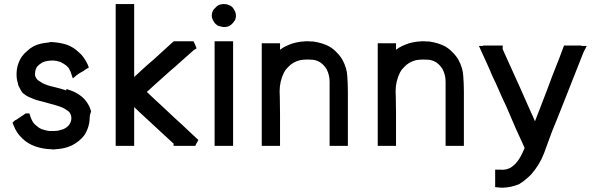

<svg xmlns="http://www.w3.org/2000/svg" viewBox="-20 -710 2847 923"><path d="M229.5 -418.9Q205.1 -418.9 184.6 -410.2Q165 -398.4 157.2 -387.7Q153.3 -380.9 150.4 -372.1Q148.4 -359.4 148.4 -356.4V-352.5V-349.6Q148.4 -344.7 150.4 -341.8Q156.2 -328.1 167 -321.3Q176.8 -315.4 185.5 -309.6Q210.9 -297.9 239.3 -292Q268.6 -285.2 298.8 -275.4V-282.2Q323.2 -274.4 332 -270.5Q354.5 -260.7 374.5 -244.1Q394.5 -227.5 407.2 -202.1L408.2 -201.2L413.1 -189.5V-188.5L414.1 -186.5L418 -173.8Q411.1 -157.2 411.1 -143.1Q411.1 -128.9 408.2 -115.2Q402.3 -86.9 386.7 -61.5Q374 -44.9 358.4 -32.2Q342.8 -19.5 323.2 -9.8Q291 3.9 262.7 5.9Q237.3 8.8 233.4 8.8L232.4 7.8Q206.1 6.8 189.5 3.9Q145.5 -3.9 117.2 -21.5Q100.6 -31.2 88.9 -43Q59.6 -69.3 44.9 -108.4L40 -120.1L48.8 -128.9Q51.8 -131.8 57.6 -133.8L79.1 -148.4Q84 -151.4 92.8 -157.2Q96.7 -160.2 103.5 -165H108.4H109.4H121.1L126 -150.4Q134.8 -123 149.4 -110.4Q156.2 -104.5 165 -97.7Q171.9 -92.8 180.7 -88.9Q202.1 -82 217.8 -80.1H221.7H225.6H230.5H233.4Q247.1 -80.1 259.8 -82Q271.5 -85 284.2 -88.9Q303.7 -97.7 312.5 -110.4Q321.3 -122.1 323.2 -139.6Q323.2 -139.6 323.2 -140.6Q323.2 -156.2 315.4 -168Q310.5 -174.8 303.7 -178.7Q284.2 -194.3 247.1 -204.1Q228.5 -209 209 -214.8Q180.7 -221.7 171.9 -224.6Q163.1 -227.5 154.3 -229.5Q144.5 -232.4 136.7 -236.3Q112.3 -245.1 98.6 -255.9Q95.7 -258.8 92.8 -260.7H90.8Q81.1 -273.4 78.1 -280.3Q71.3 -292 68.8 -297.9Q66.4 -303.7 66.4 -309.6Q59.6 -326.2 59.6 -353.5Q59.6 -398.4 84 -436.5Q94.7 -452.1 110.4 -464.8Q137.7 -491.2 175.8 -500Q193.4 -503.9 213.9 -505.9H214.8Q215.8 -506.8 221.7 -507.8H223.6H229.5H230.5Q272.5 -504.9 303.7 -494.1Q335.9 -481.4 358.4 -459Q373 -447.3 382.8 -432.6Q392.6 -418.9 400.4 -402.3L407.2 -385.7L392.6 -377H391.6V-376L389.6 -375L381.8 -369.1L380.9 -368.2Q376 -366.2 373 -364.3Q365.2 -359.4 359.4 -356.4Q356.4 -353.5 354 -352.1Q351.6 -350.6 349.6 -349.6L330.1 -333Q321.3 -361.3 319.3 -365.2Q314.5 -375 310.5 -382.8Q303.7 -389.6 297.9 -395.5Q286.1 -404.3 270.5 -412.1Q252 -418 239.3 -418.9Z M906.2 -8.8H897.5H893.6H888.7H879.9H870.1H860.4H850.6H842.8H834H814.5V-19.5L764.6 -65.4Q737.3 -89.8 713.9 -112.3Q628.9 -190.4 625 -195.3V-155.3V-121.1V-86.9V-57.6V-28.3V-8.8H606.4H604.5H600.6H590.8H581.1H575.2H569.3H562.5H554.7H536.1V-690.4H554.7H556.6H560.5H569.3H579.1H585H590.8H598.6H606.4H625V-339.8L683.6 -393.6L719.7 -424.8L809.6 -506.8L816.4 -511.7H823.2H824.2H826.2H839.8H853.5H864.3H874H885.7H897.5H910.2Q917 -498 918.9 -493.2L924.8 -477.5L911.1 -468.8L851.6 -416Q824.2 -390.6 795.9 -367.2Q777.3 -349.6 757.8 -333Q739.3 -316.4 720.7 -299.8Q713.9 -293 708 -288.1L694.3 -275.4Q689.5 -272.5 685.5 -268.6L723.6 -232.4Q751 -208 774.4 -185.5Q797.9 -163.1 817.4 -145Q836.9 -127 855.5 -110.4Q860.4 -106.4 889.6 -78.1L933.6 -37.1L926.8 -24.4L923.8 -19.5L918.9 -8.8Z M1056.6 -580.1H1054.7H1051.8Q1042 -582 1028.3 -585.9L1016.6 -594.7Q1009.8 -601.6 1007.8 -606.4Q999 -618.2 998 -634.8Q998 -652.3 1007.8 -665Q1020.5 -679.7 1029.8 -684.6Q1039.1 -689.5 1050.8 -690.4H1051.8H1056.6Q1067.4 -690.4 1072.3 -688.5Q1086.9 -684.6 1095.7 -676.8Q1100.6 -671.9 1104.5 -665Q1111.3 -655.3 1113.3 -644.5Q1116.2 -629.9 1110.4 -614.3Q1106.4 -607.4 1101.1 -601.1Q1095.7 -594.7 1090.8 -590.8Q1086.9 -587.9 1083 -585.9Q1079.1 -583 1070.3 -581.1Q1063.5 -580.1 1059.6 -580.1ZM1011.7 -8.8V-511.7H1030.3H1033.2H1035.2H1044.9H1054.7H1060.5H1067.4H1075.2H1082H1100.6V-8.8H1082H1079.1H1077.1H1067.4H1057.6H1051.8H1044.9H1038.1H1030.3Z M1326.2 -120.1V-82V-54.7V-27.3V-8.8H1308.6H1306.6H1302.7H1293H1283.2H1277.3H1271.5H1264.6H1255.9H1238.3V-502H1255.9H1258.8H1262.7H1271.5H1281.2H1287.1H1293H1300.8H1308.6H1326.2V-484.4V-482.4V-478.5V-470.7Q1339.8 -481.4 1354.5 -488.3Q1369.1 -495.1 1385.7 -501Q1417 -509.8 1439.5 -510.7H1440.4H1441.4Q1445.3 -510.7 1449.2 -511.7H1454.1H1460.9Q1466.8 -511.7 1474.6 -510.7H1483.4H1484.4Q1531.2 -503.9 1563.5 -486.3Q1583 -474.6 1598.6 -458Q1616.2 -440.4 1626 -422.9Q1647.5 -383.8 1649.4 -344.7Q1652.3 -308.6 1652.3 -268.6V-8.8H1634.8H1632.8H1628.9H1619.1H1609.4H1603.5H1597.7H1589.8H1582H1564.5V-317.4Q1564.5 -348.6 1550.8 -376Q1539.1 -396.5 1519.5 -410.2Q1500 -421.9 1481 -422.9Q1461.9 -423.8 1458 -423.8Q1439.5 -423.8 1422.9 -420.9Q1406.2 -417 1390.6 -408.2Q1377 -400.4 1365.2 -387.7Q1353.5 -377 1345.7 -362.3Q1324.2 -320.3 1324.2 -270.5Q1324.2 -269.5 1325.2 -239.7Q1326.2 -210 1326.2 -158.2Z M1883.8 -120.1V-82V-54.7V-27.3V-8.8H1866.2H1864.3H1860.4H1850.6H1840.8H1835H1829.1H1822.3H1813.5H1795.9V-502H1813.5H1816.4H1820.3H1829.1H1838.9H1844.7H1850.6H1858.4H1866.2H1883.8V-484.4V-482.4V-478.5V-470.7Q1897.5 -481.4 1912.1 -488.3Q1926.8 -495.1 1943.4 -501Q1974.6 -509.8 1997.1 -510.7H1998H1999Q2002.9 -510.7 2006.8 -511.7H2011.7H2018.6Q2024.4 -511.7 2032.2 -510.7H2041H2042Q2088.9 -503.9 2121.1 -486.3Q2140.6 -474.6 2156.2 -458Q2173.8 -440.4 2183.6 -422.9Q2205.1 -383.8 2207 -344.7Q2210 -308.6 2210 -268.6V-8.8H2192.4H2190.4H2186.5H2176.8H2167H2161.1H2155.3H2147.5H2139.6H2122.1V-317.4Q2122.1 -348.6 2108.4 -376Q2096.7 -396.5 2077.1 -410.2Q2057.6 -421.9 2038.6 -422.9Q2019.5 -423.8 2015.6 -423.8Q1997.1 -423.8 1980.5 -420.9Q1963.9 -417 1948.2 -408.2Q1934.6 -400.4 1922.9 -387.7Q1911.1 -377 1903.3 -362.3Q1881.8 -320.3 1881.8 -270.5Q1881.8 -269.5 1882.8 -239.7Q1883.8 -210 1883.8 -158.2Z M2705.1 -491.2H2708H2710.9H2713.9H2717.8H2724.6H2732.4H2739.3H2748H2756.8H2766.6H2774.4L2776.4 -489.3H2800.8L2786.1 -460.9L2783.2 -454.1Q2713.9 -277.3 2695.3 -231.4Q2654.3 -127 2633.8 -78.1Q2633.8 -78.1 2594.7 28.3Q2573.2 84 2532.2 129.9Q2504.9 157.2 2474.6 175.8Q2435.5 191.4 2395.5 192.4Q2386.7 192.4 2360.4 189.5V172.9V170.9V168V158.2V149.4V143.6V136.7V129.9V123V105.5H2378.9Q2382.8 105.5 2386.7 105.5H2387.7Q2391.6 106.4 2396.5 106.4Q2401.4 106.4 2411.1 104.5Q2420.9 102.5 2431.6 97.7Q2440.4 92.8 2449.2 85Q2458 78.1 2466.8 66.4Q2482.4 47.9 2501 3.9Q2502 2.9 2502 1Q2479.5 -46.9 2458 -95.7Q2435.5 -147.5 2413.1 -200.2Q2395.5 -236.3 2379.9 -272.9Q2364.3 -309.6 2346.7 -344.7Q2335 -374 2322.3 -401.4L2282.2 -489.3H2301.8L2302.7 -491.2H2315.4H2323.2H2335H2344.7H2352.5H2361.3H2369.1H2377H2396.5V-475.6V-473.6Q2417 -427.7 2437.5 -382.8Q2458 -336.9 2479.5 -290Q2506.8 -226.6 2535.2 -164.1Q2541 -153.3 2544.4 -144Q2547.9 -134.8 2551.8 -127Q2624 -312.5 2635.7 -346.7Q2673.8 -441.4 2691.4 -491.2Z"/></svg>

Font: LeFont
Style: Default
Weight: 400
Designer: Leryon MEDIA
Version: Version 1.0